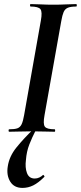

<svg xmlns="http://www.w3.org/2000/svg" viewBox="-20 -645 396 940"><path d="M25 0Q22 0 22 -6Q22 -12 25 -12Q52 -12 65.5 -17Q79 -22 86 -37Q93 -52 98 -81L180 -544Q188 -587 178 -600Q168 -613 130 -613Q127 -613 127 -619Q127 -625 130 -625Q153 -625 181 -623.5Q209 -622 240 -622Q275 -622 303 -623.5Q331 -625 353 -625Q356 -625 356 -619Q356 -613 353 -613Q326 -613 312 -607Q298 -601 291.5 -586Q285 -571 280 -542L198 -81Q190 -38 199.5 -25Q209 -12 248 -12Q250 -12 250 -6Q250 0 248 0Q226 0 198 -1Q170 -2 136 -2Q105 -2 76.5 -1Q48 0 25 0ZM90 275Q49 275 30 244Q11 213 18 170Q25 121 60.5 77Q96 33 145 -14L155 -7Q137 28 123.5 62.5Q110 97 107 138Q102 175 112 202Q122 229 150 229Q162 229 172.5 224Q183 219 190 212Q192 210 195.5 214.5Q199 219 197 221Q168 250 143 262.5Q118 275 90 275Z"/></svg>

Font: Cormorant Garamond Light
Style: Italic
Weight: 300
Italic angle: -10°
Designer: Christian Thalmann (Catharsis Fonts)
Foundry: Catharsis Fonts
Version: Version 4.001